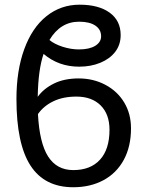

<svg xmlns="http://www.w3.org/2000/svg" viewBox="-20 -785 630 815"><path d="M165 -556.2Q142.1 -489.7 140.1 -374Q165 -408.7 209 -430.4Q252.9 -452.1 314 -452.1Q376 -452.1 427.2 -425Q478.5 -397.9 507.3 -349.9Q536.1 -301.8 536.1 -240.2Q536.1 -163.1 505.4 -106.4Q474.6 -49.8 418.9 -20Q363.3 9.8 291 9.8Q168.9 9.8 109.4 -82.3Q49.8 -174.3 49.8 -365.2Q49.8 -485.4 83 -576.4Q116.2 -667.5 177.2 -716.3Q238.3 -765.1 317.9 -765.1Q398.9 -765.1 445.6 -731.2Q492.2 -697.3 492.2 -636.2Q492.2 -595.2 469.2 -565.2Q446.3 -535.2 406 -518.6Q365.7 -502 315.9 -502Q228.5 -502 165 -556.2ZM291 -63Q364.3 -63 404.5 -107.2Q444.8 -151.4 444.8 -233.9Q444.8 -300.3 407.2 -337.6Q369.6 -375 304.2 -375Q247.6 -375 206.3 -355Q165 -335 141.1 -300.8Q147.5 -178.2 184.3 -120.6Q221.2 -63 291 -63ZM315.9 -692.9Q236.3 -692.9 189.9 -615.2Q210.9 -597.7 246.1 -586.4Q281.2 -575.2 314.9 -575.2Q359.4 -575.2 384.3 -590.6Q409.2 -606 409.2 -630.9Q409.2 -659.7 384.8 -676.3Q360.4 -692.9 315.9 -692.9Z"/></svg>

Font: NotoPenekeko
Style: Regular
Weight: 400
Designer: Monotype Design team
Foundry: Monotype Imaging Inc.
Version: Version 1.04